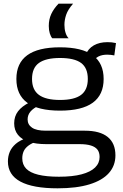

<svg xmlns="http://www.w3.org/2000/svg" viewBox="-20 -803 666 1043"><path d="M293 220Q159 220 91 183.5Q23 147 23 74Q23 46 33 22Q43 -2 65.5 -21.5Q88 -41 127 -54L184 -36Q153 -26 134.5 -12Q116 2 108.5 19Q101 36 101 57Q101 91 122 113Q143 135 187.5 146Q232 157 300 157Q374 157 423 144Q472 131 496.5 107Q521 83 521 50Q521 25 509.5 10Q498 -5 474 -12.5Q450 -20 413 -20H232Q176 -20 137 -32.5Q98 -45 77.5 -70.5Q57 -96 57 -133Q57 -171 78 -198.5Q99 -226 141 -247L191 -229Q162 -216 146 -197.5Q130 -179 130 -154Q130 -126 154 -109.5Q178 -93 229 -93H441Q523 -93 565 -59Q607 -25 607 41Q607 97 571.5 137Q536 177 466 198.5Q396 220 293 220ZM306 -202Q187 -202 128 -245Q69 -288 69 -374Q69 -460 128 -503Q187 -546 306 -546Q425 -546 484 -503Q543 -460 543 -374Q543 -288 484 -245Q425 -202 306 -202ZM306 -260Q384 -260 420.5 -287.5Q457 -315 457 -374Q457 -434 420.5 -461Q384 -488 306 -488Q229 -488 191.5 -461Q154 -434 154 -374Q154 -315 191.5 -287.5Q229 -260 306 -260ZM483 -463 445 -505Q459 -539 489.5 -556.5Q520 -574 564 -574Q576 -574 586.5 -573Q597 -572 610 -569L601 -502Q591 -504 581.5 -505Q572 -506 562 -506Q534 -506 514.5 -496Q495 -486 483 -463ZM353 -595H264Q256 -604 250.5 -621.5Q245 -639 245 -662Q245 -698 258.5 -727Q272 -756 298 -783H377Q349 -751 339.5 -723Q330 -695 330 -668Q330 -645 336 -625.5Q342 -606 353 -595Z"/></svg>

Font: Georama SemiExpanded
Style: Regular
Weight: 400
Width: 6
Designer: Jean-Baptiste Levee
Foundry: Production Type
Version: Version 1.001